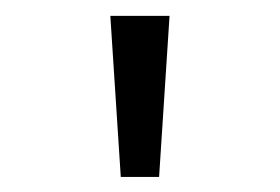

<svg xmlns="http://www.w3.org/2000/svg" viewBox="-20 -850 362 248"><path d="M185.5 -621.5 199 -829.5H122.5L136 -621.5Z"/></svg>

Font: Spartan
Style: Regular
Weight: 400
Designer: Matt Bailey, Mirko Velimirovic
Foundry: Matt Bailey
Version: Version 1.003